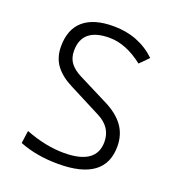

<svg xmlns="http://www.w3.org/2000/svg" viewBox="-130 -807 846 922"><g transform="rotate(20 293.0 -346.5)"><path d="M269 9.8Q158.7 9.8 70.8 -24.9L79.6 -89.4Q183.6 -49.3 276.9 -49.3Q442.4 -49.3 442.4 -165.5Q442.4 -239.7 369.6 -277.3L205.1 -361.8Q148.4 -390.1 118.9 -429.4Q89.4 -468.8 89.4 -525.9Q89.4 -613.3 141.4 -658.2Q193.4 -703.1 294.4 -703.1Q423.3 -703.1 511.2 -619.6L467.3 -575.2Q379.9 -644 294.9 -644Q155.3 -644 155.3 -527.3Q155.3 -490.2 174.3 -465.3Q193.4 -440.4 230.5 -421.9L380.4 -346.2Q444.3 -314.5 476.3 -270.5Q508.3 -226.6 508.3 -166Q508.3 9.8 269 9.8Z"/></g></svg>

Font: CaskaydiaMono NF Light
Style: Regular
Weight: 300
Designer: Aaron Bell
Foundry: Saja Typeworks
Version: Version 2111.001; ttfautohint (v1.8.4);Nerd Fonts 3.1.1